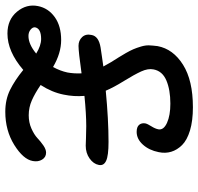

<svg xmlns="http://www.w3.org/2000/svg" viewBox="-32 -716 763 740"><g transform="rotate(90 350.0 -346.5)"><path d="M157.2 -267.1Q136.7 -267.1 123.5 -281Q110.4 -294.9 115.2 -316.9Q119.6 -344.7 163.1 -352.1Q172.9 -353.5 197.5 -357.2Q222.2 -360.8 236.8 -362.8Q230 -376 220 -392.6Q210 -409.2 202.1 -421.1Q194.3 -433.1 185.1 -449.5Q175.8 -465.8 170.4 -478.3Q165 -490.7 159.9 -507.8Q154.8 -524.9 155.3 -538.8Q155.8 -552.7 158.2 -571.8Q169.4 -631.8 230 -669.9Q290.5 -708 394 -708Q445.8 -708 483.2 -696.8Q520.5 -685.5 539.6 -666.3Q558.6 -647 565.4 -624.3Q572.3 -601.6 566.9 -576.2Q559.6 -539.1 537.8 -515.1Q516.1 -491.2 488.8 -491.2Q469.7 -491.2 461.7 -500.7Q453.6 -510.3 456.1 -524.9Q458 -533.2 467.3 -547.9Q476.6 -562.5 479 -575.2Q482.4 -595.2 453.9 -608.2Q425.3 -621.1 379.9 -621.1Q326.7 -621.1 290.5 -605.7Q254.4 -590.3 248 -556.2Q243.7 -535.2 255.9 -508.5Q268.1 -481.9 292.7 -442.1Q317.4 -402.3 330.1 -372.1Q441.4 -382.8 527.8 -382.8Q580.6 -382.8 600.3 -373.5Q620.1 -364.3 616.2 -345.2Q612.3 -324.7 591.3 -309.8Q570.3 -294.9 542 -294.9Q536.1 -294.9 513.4 -295.9Q490.7 -296.9 466.8 -296.9Q419.9 -296.9 350.1 -290Q353.5 -249.5 345.2 -210Q336.4 -165 308.1 -121.1Q340.3 -99.1 367.4 -87.2Q394.5 -75.2 424.8 -75.2Q452.6 -75.2 476.1 -85.7Q499.5 -96.2 512.7 -108.6Q525.9 -121.1 541 -131.6Q556.2 -142.1 568.8 -142.1Q586.4 -142.1 595.7 -126.7Q605 -111.3 601.1 -90.8Q594.7 -54.2 539.1 -19.5Q483.4 15.1 411.1 15.1Q364.3 15.1 327.1 -3.2Q290 -21.5 250 -54.2Q179.2 6.8 109.9 6.8Q56.2 6.8 25.6 -30Q-4.9 -66.9 3.9 -110.8Q11.7 -150.4 46.1 -175.3Q80.6 -200.2 134.8 -200.2Q185.5 -200.2 238.8 -168.9Q253.9 -196.8 259.8 -224.1Q264.6 -250 263.2 -278.8Q179.7 -267.1 157.2 -267.1ZM85.9 -100.1Q84.5 -90.8 94.5 -82.5Q104.5 -74.2 119.1 -74.2Q150.9 -74.2 187 -104Q156.2 -123 130.9 -123Q90.8 -123 85.9 -100.1Z"/></g></svg>

Font: Shantell Sans Irregular
Style: Italic
Weight: 400
Italic angle: -11.31°
Designer: Stephen Nixon, Anya Danilova, Shantell Martin
Foundry: Arrow Type
Version: Version 1.006;[9816181b4]